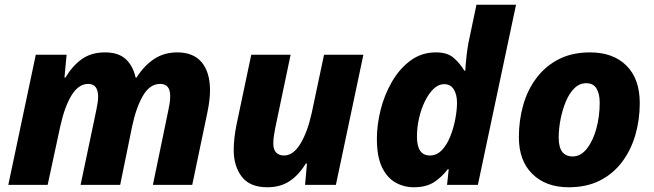

<svg xmlns="http://www.w3.org/2000/svg" viewBox="-20 -780 2761 810"><path d="M15 0 131 -549H261L252 -453H256Q287 -504 326.5 -531.5Q366 -559 423 -559Q479 -559 510 -531Q541 -503 552 -453H556Q588 -503 630 -531Q672 -559 728 -559Q796 -559 831 -517Q866 -475 866 -399Q866 -359 855 -306L791 0H625L690 -314Q693 -327 695.5 -343Q698 -359 698 -375Q698 -426 656 -426Q612 -426 583 -376Q554 -326 537 -245L487 0H320L386 -314Q389 -328 391.5 -344Q394 -360 394 -372Q394 -426 352 -426Q312 -426 282.5 -379Q253 -332 234 -246L181 0Z M1108 10Q1034 10 1000 -34.5Q966 -79 966 -147Q966 -196 978 -255L1040 -549H1206L1141 -239Q1138 -224 1135.5 -207Q1133 -190 1133 -175Q1133 -149 1145 -136.5Q1157 -124 1178 -124Q1217 -124 1247 -173Q1277 -222 1295 -303L1347 -549H1513L1397 0H1267L1275 -90H1270Q1241 -42 1202 -16Q1163 10 1108 10Z M1725 10Q1684 10 1648.5 -10Q1613 -30 1591.5 -74.5Q1570 -119 1570 -195Q1570 -254 1586 -317.5Q1602 -381 1634 -436Q1666 -491 1712.5 -525Q1759 -559 1819 -559Q1866 -559 1892 -537.5Q1918 -516 1939 -482H1943Q1943 -486 1944.5 -506Q1946 -526 1949 -551Q1952 -576 1956 -598L1990 -760H2157L1996 0H1866L1873 -66H1869Q1844 -33 1811 -11.5Q1778 10 1725 10ZM1794 -124Q1823 -124 1844.5 -147Q1866 -170 1880 -205.5Q1894 -241 1901 -279Q1908 -317 1908 -346Q1908 -382 1894 -403.5Q1880 -425 1854 -425Q1830 -425 1809.5 -405.5Q1789 -386 1773 -353.5Q1757 -321 1748 -282Q1739 -243 1739 -203Q1739 -124 1794 -124Z M2379 10Q2283 10 2226 -46Q2169 -102 2169 -201Q2169 -273 2187.5 -337.5Q2206 -402 2244 -452Q2282 -502 2338 -530.5Q2394 -559 2469 -559Q2567 -559 2623 -503Q2679 -447 2679 -345Q2679 -275 2660.5 -211Q2642 -147 2604.5 -97Q2567 -47 2511 -18.5Q2455 10 2379 10ZM2396 -120Q2430 -120 2456 -153Q2482 -186 2496 -238Q2510 -290 2510 -347Q2510 -384 2496.5 -406.5Q2483 -429 2453 -429Q2425 -429 2403.5 -408Q2382 -387 2367.5 -352.5Q2353 -318 2345 -277.5Q2337 -237 2337 -199Q2337 -120 2396 -120Z"/></svg>

Font: Noto Sans ExtraBold
Style: Italic
Weight: 800
Italic angle: -12°
Designer: Monotype Design Team
Foundry: Monotype Imaging Inc.
Version: Version 2.013; ttfautohint (v1.8.4.7-5d5b)